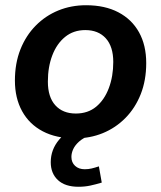

<svg xmlns="http://www.w3.org/2000/svg" viewBox="-20 -519 616 734"><path d="M267 10Q195 10 143.5 -17Q92 -44 64.5 -94Q37 -144 37 -211Q37 -277 58 -330Q79 -383 116.5 -421Q154 -459 203 -479Q252 -499 309 -499Q381 -499 432.5 -472Q484 -445 511.5 -395.5Q539 -346 539 -278Q539 -212 518 -159Q497 -106 459.5 -68Q422 -30 373 -10Q324 10 267 10ZM270 -85Q316 -85 347.5 -111Q379 -137 396 -182Q413 -227 413 -282Q413 -341 384.5 -372.5Q356 -404 306 -404Q261 -404 229 -378Q197 -352 180 -307.5Q163 -263 163 -207Q163 -148 191.5 -116.5Q220 -85 270 -85ZM280 195Q229 195 201.5 169.5Q174 144 174 101Q174 53 206 15Q238 -23 287 -42L320 0Q297 9 282 22.5Q267 36 260 51Q253 66 253 81Q253 102 267 115Q281 128 304 128Q318 128 330.5 125Q343 122 358 117L369 179Q346 186 325 190.5Q304 195 280 195Z"/></svg>

Font: Nunito Sans 12pt ExtraLight 12pt
Style: Bold Italic
Weight: 700
Italic angle: -9°
Version: Version 3.101;gftools[0.9.27]